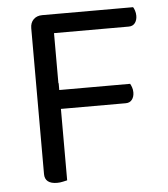

<svg xmlns="http://www.w3.org/2000/svg" viewBox="-47 -651 612 699"><g transform="rotate(-5 258.5 -301.5)"><path d="M170 -246 89 -247V-564Q89 -584 101 -596Q113 -608 133 -608Q144 -608 155 -605Q166 -602 170 -600ZM133 -262V-331H430Q433 -326 436 -317.5Q439 -309 439 -299Q439 -283 431 -272.5Q423 -262 408 -262ZM133 -539V-608H465Q468 -604 471 -595Q474 -586 474 -576Q474 -560 466 -549.5Q458 -539 443 -539ZM89 -356H171V-1Q166 0 155.5 2.5Q145 5 134 5Q112 5 100.5 -4Q89 -13 89 -31Z"/></g></svg>

Font: Baloo Bhaina 2
Style: Regular
Weight: 400
Designer: Yesha Goshar, Manish Minz, Shuchita Grover and Ek Type
Foundry: Ek Type
Version: Version 1.700